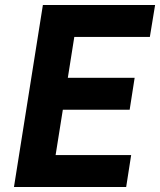

<svg xmlns="http://www.w3.org/2000/svg" viewBox="-20 -750 642 770"><path d="M36 0 152 -730H602L581 -602H278L252 -438H520L500 -310H232L203 -128H506L486 0Z"/></svg>

Font: JetBrains Mono ExtraBold
Style: Italic
Weight: 800
Italic angle: -9°
Monospace: yes
Designer: Philipp Nurullin, Konstantin Bulenkov
Foundry: JetBrains
Version: Version 2.305; ttfautohint (v1.8.4.7-5d5b)